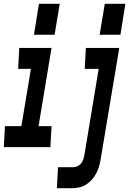

<svg xmlns="http://www.w3.org/2000/svg" viewBox="-49 -771 677 1006"><path d="M473 -589 500 -751H608L582 -589ZM129 -589 155 -751H264L237 -589ZM249 215 255 105H337Q347 105 358 99.5Q369 94 376.5 84.5Q384 75 387.5 64Q391 53 393 42L468 -410H395L401 -520H576L479 60Q476 79 471 97.5Q466 116 457 134Q448 152 435 167.5Q422 183 404.5 194.5Q387 206 368 210.5Q349 215 331 215ZM-29 0 -23 -110H63L113 -410H46L52 -520H221L153 -110H221L215 0Z"/></svg>

Font: Iosevka SS04 XBd Ex Obl
Style: Regular
Weight: 800
Width: 7
Italic angle: -9°
Monospace: yes
Designer: Belleve Invis
Foundry: Belleve Invis
Version: Version 19.0.0; ttfautohint (v1.8.4)